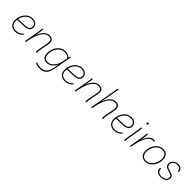

<svg xmlns="http://www.w3.org/2000/svg" viewBox="409 -2496 4461 4461"><g transform="rotate(45 2639.5 -265.0)"><path d="M252 7Q160 7 109.5 -42Q59 -91 59 -182Q59 -245 78.5 -302Q98 -359 134 -404Q170 -449 219 -475Q268 -501 327 -501Q403 -501 446 -463Q489 -425 489 -361Q489 -303 446.5 -268Q404 -233 322 -230L92 -221Q78 -122 121 -72Q164 -22 252 -22Q302 -22 347 -40.5Q392 -59 427 -104L447 -86Q413 -43 364 -18Q315 7 252 7ZM98 -258 96 -250 313 -258Q392 -261 425.5 -288.5Q459 -316 459 -361Q459 -411 425 -442Q391 -473 326 -473Q269 -473 221.5 -444Q174 -415 141.5 -366Q109 -317 98 -258Z M570 0 627 -323Q635 -369 640.5 -410.5Q646 -452 649 -491H679Q676 -451 667.5 -390.5Q659 -330 641 -258Q727 -501 889 -501Q964 -501 994 -452.5Q1024 -404 1005 -312L968 -131Q956 -71 956 0H924Q924 -32 927.5 -65.5Q931 -99 938 -133L974 -309Q991 -395 969.5 -433.5Q948 -472 883 -472Q783 -472 710.5 -352.5Q638 -233 600 0Z M1252 210Q1213 210 1174.5 200.5Q1136 191 1110 174L1120 145Q1148 164 1184.5 172.5Q1221 181 1253 181Q1354 181 1408 128Q1462 75 1483 -43L1504 -165Q1470 -88 1409 -42.5Q1348 3 1281 3Q1210 3 1170 -42.5Q1130 -88 1130 -170Q1130 -237 1150.5 -297Q1171 -357 1207.5 -403Q1244 -449 1294.5 -475Q1345 -501 1405 -501Q1448 -501 1489 -485.5Q1530 -470 1557 -444L1572 -492H1595Q1585 -449 1578.5 -416.5Q1572 -384 1568 -362L1512 -46Q1496 44 1465.5 100.5Q1435 157 1383.5 183.5Q1332 210 1252 210ZM1282 -26Q1339 -26 1389.5 -61.5Q1440 -97 1476.5 -159Q1513 -221 1527 -302L1547 -416Q1522 -441 1485 -456.5Q1448 -472 1403 -472Q1352 -472 1308 -448.5Q1264 -425 1231 -383.5Q1198 -342 1179.5 -287.5Q1161 -233 1161 -170Q1161 -101 1192.5 -63.5Q1224 -26 1282 -26Z M1883 7Q1791 7 1740.5 -42Q1690 -91 1690 -182Q1690 -245 1709.5 -302Q1729 -359 1765 -404Q1801 -449 1850 -475Q1899 -501 1958 -501Q2034 -501 2077 -463Q2120 -425 2120 -361Q2120 -303 2077.5 -268Q2035 -233 1953 -230L1723 -221Q1709 -122 1752 -72Q1795 -22 1883 -22Q1933 -22 1978 -40.5Q2023 -59 2058 -104L2078 -86Q2044 -43 1995 -18Q1946 7 1883 7ZM1729 -258 1727 -250 1944 -258Q2023 -261 2056.5 -288.5Q2090 -316 2090 -361Q2090 -411 2056 -442Q2022 -473 1957 -473Q1900 -473 1852.5 -444Q1805 -415 1772.5 -366Q1740 -317 1729 -258Z M2201 0 2258 -323Q2266 -369 2271.5 -410.5Q2277 -452 2280 -491H2310Q2307 -451 2298.5 -390.5Q2290 -330 2272 -258Q2358 -501 2520 -501Q2595 -501 2625 -452.5Q2655 -404 2636 -312L2599 -131Q2587 -71 2587 0H2555Q2555 -32 2558.5 -65.5Q2562 -99 2569 -133L2605 -309Q2622 -395 2600.5 -433.5Q2579 -472 2514 -472Q2414 -472 2341.5 -352.5Q2269 -233 2231 0Z M2745 0 2875 -740H2905L2861 -491L2813 -249Q2899 -501 3064 -501Q3139 -501 3169 -452.5Q3199 -404 3180 -312L3143 -131Q3131 -71 3131 0H3099Q3099 -32 3102.5 -65.5Q3106 -99 3113 -133L3149 -309Q3166 -395 3144.5 -433.5Q3123 -472 3058 -472Q2958 -472 2885.5 -352.5Q2813 -233 2775 0Z M3500 7Q3408 7 3357.5 -42Q3307 -91 3307 -182Q3307 -245 3326.5 -302Q3346 -359 3382 -404Q3418 -449 3467 -475Q3516 -501 3575 -501Q3651 -501 3694 -463Q3737 -425 3737 -361Q3737 -303 3694.5 -268Q3652 -233 3570 -230L3340 -221Q3326 -122 3369 -72Q3412 -22 3500 -22Q3550 -22 3595 -40.5Q3640 -59 3675 -104L3695 -86Q3661 -43 3612 -18Q3563 7 3500 7ZM3346 -258 3344 -250 3561 -258Q3640 -261 3673.5 -288.5Q3707 -316 3707 -361Q3707 -411 3673 -442Q3639 -473 3574 -473Q3517 -473 3469.5 -444Q3422 -415 3389.5 -366Q3357 -317 3346 -258Z M3827 0Q3827 -32 3831 -65.5Q3835 -99 3841 -133L3874 -323Q3882 -369 3887.5 -410.5Q3893 -452 3896 -491H3926Q3923 -451 3917.5 -408Q3912 -365 3904 -323L3871 -131Q3866 -101 3862.5 -69Q3859 -37 3859 0ZM3941 -634Q3929 -634 3922 -642Q3915 -650 3915 -660Q3915 -670 3923 -678Q3931 -686 3941 -686Q3953 -686 3960 -678Q3967 -670 3967 -660Q3967 -650 3960 -642Q3953 -634 3941 -634Z M4340 -463Q4330 -467 4321.5 -468Q4313 -469 4302 -469Q4215 -469 4151 -354.5Q4087 -240 4046 0H4016L4073 -323Q4081 -367 4086.5 -409.5Q4092 -452 4095 -491H4125Q4122 -453 4115 -398Q4108 -343 4095 -284Q4124 -365 4158.5 -412.5Q4193 -460 4231 -480.5Q4269 -501 4308 -501Q4318 -501 4330 -499.5Q4342 -498 4350 -494Z M4620 -501Q4699 -501 4743.5 -452Q4788 -403 4788 -317Q4788 -251 4767.5 -192Q4747 -133 4710.5 -88.5Q4674 -44 4626.5 -18.5Q4579 7 4525 7Q4442 7 4396.5 -42Q4351 -91 4351 -178Q4351 -246 4371.5 -304.5Q4392 -363 4429 -407.5Q4466 -452 4515 -476.5Q4564 -501 4620 -501ZM4525 -22Q4589 -22 4641 -62Q4693 -102 4724.5 -169.5Q4756 -237 4756 -319Q4756 -393 4720.5 -432.5Q4685 -472 4620 -472Q4554 -472 4500 -433Q4446 -394 4414 -327Q4382 -260 4382 -176Q4382 -102 4419.5 -62Q4457 -22 4525 -22Z M5033 7Q4866 7 4871 -139L4901 -145Q4901 -79 4932.5 -49.5Q4964 -20 5034 -20Q5097 -20 5141.5 -49Q5186 -78 5186 -133Q5186 -163 5168 -179Q5150 -195 5122 -205Q5094 -215 5062.5 -223.5Q5031 -232 5003 -244.5Q4975 -257 4957 -280Q4939 -303 4939 -342Q4939 -392 4962.5 -427Q4986 -462 5027 -480.5Q5068 -499 5118 -499Q5177 -499 5212 -467.5Q5247 -436 5249 -377L5220 -371Q5217 -472 5117 -472Q5050 -472 5009.5 -438Q4969 -404 4969 -346Q4969 -312 4987 -293Q5005 -274 5033 -263.5Q5061 -253 5092 -245Q5123 -237 5151 -225.5Q5179 -214 5197 -193Q5215 -172 5215 -136Q5215 -92 5191 -59.5Q5167 -27 5126 -10Q5085 7 5033 7Z"/></g></svg>

Font: Livvic Thin
Style: Italic
Weight: 250
Italic angle: -10°
Designer: Jacques Le Bailly, Baron von Fonthausen
Version: Version 1.001; ttfautohint (v1.8.2)